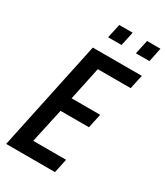

<svg xmlns="http://www.w3.org/2000/svg" viewBox="-212 -954 898 1042"><g transform="rotate(30 237.0 -433.0)"><path d="M7 0 153 -688H460L441 -600H235L191 -392H370L351 -303H173L126 -88H332L313 0ZM371 -778 390 -866H474L456 -778ZM197 -778 216 -866H300L281 -778Z"/></g></svg>

Font: Saira Condensed Medium
Style: Italic
Weight: 500
Width: 3
Italic angle: -12°
Designer: Hector Gatti with collaboration of the Omnibus-Type team
Foundry: Omnibus-Type
Version: Version 1.101